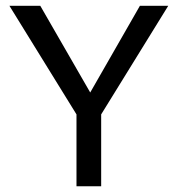

<svg xmlns="http://www.w3.org/2000/svg" viewBox="-20 -648 620 668"><path d="M565.4 -627.9H466.8L293.9 -326.2L120.1 -627.9H12.7L246.1 -250V0H332V-250Z"/></svg>

Font: Namkio Khamti
Style: Regular
Weight: 400
Designer: Debbi Hosken
Foundry: SIL International
Version: Version 3.917